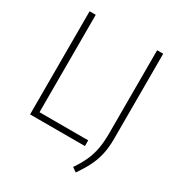

<svg xmlns="http://www.w3.org/2000/svg" viewBox="-208 -881 1116 1193"><g transform="rotate(30 350.0 -285.0)"><path d="M86 0V-740H130V-41H479.5V0ZM512 170.5 481 149Q512.5 103 532.2 60.2Q552 17.5 561.2 -31Q570.5 -79.5 570.5 -143.5V-740H614V-129Q614 -68 603.2 -19.2Q592.5 29.5 570 74.8Q547.5 120 512 170.5Z"/></g></svg>

Font: Encode Sans Semi Condensed ExtraLight
Style: Regular
Weight: 200
Width: 4
Designer: Multiple Designers
Foundry: Impallari Type
Version: Version 3.000; ttfautohint (v1.8.3) -l 8 -r 50 -G 200 -x 14 